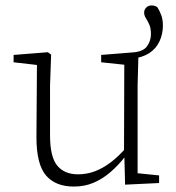

<svg xmlns="http://www.w3.org/2000/svg" viewBox="-20 -673 648 706"><path d="M252 13Q184 13 149 -28Q114 -69 114 -169L116 -450L134 -432L30 -444V-471L156 -481L168 -472L164 -359V-175Q164 -96 190.5 -64Q217 -32 267 -32Q299 -32 328.5 -43Q358 -54 386.5 -75.5Q415 -97 442 -128L454 -97H440Q415 -65 386 -40Q357 -15 324 -1Q291 13 252 13ZM440 6 437 -108 436 -109 437 -435 352 -444V-471L464 -480Q505 -482 520 -502Q535 -522 535 -548Q535 -569 529 -582.5Q523 -596 516.5 -606Q510 -616 510 -627Q510 -637 517.5 -645Q525 -653 538 -653Q543 -653 548.5 -651.5Q554 -650 559 -646Q567 -633 573 -617Q579 -601 579 -579Q579 -548 566.5 -521Q554 -494 528.5 -477.5Q503 -461 464 -457L489 -471L486 -359V-36L565 -28V0Z"/></svg>

Font: Source Serif 4 18pt Light
Style: Regular
Weight: 300
Designer: Frank Grießhammer
Foundry: Adobe Systems Incorporated
Version: Version 4.004;hotconv 1.0.116;makeotfexe 2.5.65601